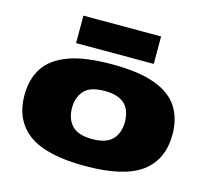

<svg xmlns="http://www.w3.org/2000/svg" viewBox="-110 -897 1115 1034"><g transform="rotate(15 447.5 -380.0)"><path d="M35 -276Q35 -363 75 -426Q115 -489 205.5 -523Q296 -557 448 -557Q600 -557 690.5 -523Q781 -489 820.5 -426Q860 -363 860 -276Q860 -134 761.5 -62Q663 10 448 10Q233 10 134 -62Q35 -134 35 -276ZM300 -275Q300 -213 335 -176.5Q370 -140 448 -140Q526 -140 560.5 -176.5Q595 -213 595 -275Q595 -313 581.5 -343Q568 -373 535.5 -390.5Q503 -408 448 -408Q365 -408 332.5 -370Q300 -332 300 -275ZM231 -617V-770H664V-617Z"/></g></svg>

Font: Georama Extra Expanded ExtraBold
Style: Regular
Weight: 800
Width: 8
Designer: Jean-Baptiste Levee
Foundry: Production Type
Version: Version 1.000